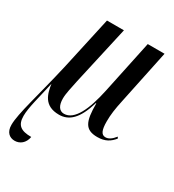

<svg xmlns="http://www.w3.org/2000/svg" viewBox="-199 -643 900 991"><g transform="rotate(30 251.0 -148.0)"><path d="M42 240C72 240 100 220 107 180C45 180 18 161 18 105C18 56 39 -15 60 -110C68 -57 82 9 173 9C232 9 277 -31 308 -138H311C311 -30 328 10 402 10C449 10 475 -8 498 -36L493 -45C474 -21 457 -10 439 -10C414 -10 404 -33 404 -85C404 -124 409 -161 421 -216L488 -536H388L321 -219C295 -97 255 -8 193 -8C164 -8 149 -33 149 -74C149 -104 159 -143 168 -188L246 -536H145L77 -227C31 -24 -13 108 -13 177C-13 220 11 240 42 240Z"/></g></svg>

Font: Noto Serif Display ExtraCondensed Medium
Style: Italic
Weight: 500
Width: 2
Italic angle: -12°
Designer: Monotype Design Team
Foundry: Monotype Imaging Inc.
Version: Version 2.009